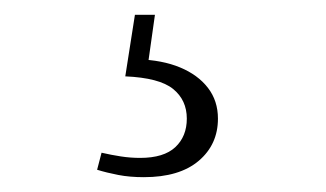

<svg xmlns="http://www.w3.org/2000/svg" viewBox="-20 -21 440 259"><path d="M149 82 162 -1H189L178 77L166 59Q199 60 223 70Q247 80 260.5 97.5Q274 115 274 139Q274 174 248 196Q222 218 174 218Q155 218 139.5 215Q124 212 111 208L117 185Q130 188 143 190Q156 192 169 192Q201 192 216.5 177.5Q232 163 232 139Q232 114 213.5 99Q195 84 149 82Z"/></svg>

Font: Source Serif 4 18pt Light
Style: Regular
Weight: 300
Designer: Frank Grießhammer
Foundry: Adobe Systems Incorporated
Version: Version 4.004;hotconv 1.0.116;makeotfexe 2.5.65601